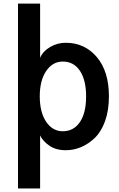

<svg xmlns="http://www.w3.org/2000/svg" viewBox="-20 -818 660 1068"><path d="M201.2 -282.2Q201.2 -193.4 236.8 -140.6Q272.5 -87.9 329.1 -87.9Q389.6 -87.9 424.3 -138.7Q459 -189.5 459 -282.2Q459 -372.1 424.8 -423.8Q390.6 -475.6 329.1 -475.6Q272.5 -475.6 236.8 -422.9Q201.2 -370.1 201.2 -282.2ZM80.1 230.5V-797.9H203.1V-496.1Q217.8 -532.2 258.3 -556.2Q298.8 -580.1 345.7 -580.1Q451.2 -580.1 518.6 -500.5Q585.9 -420.9 585.9 -282.2Q585.9 -204.1 564.5 -144.5Q543 -85 507.3 -50.8Q471.7 -16.6 430.7 0.5Q389.6 17.6 345.7 17.6Q291 17.6 254.4 -7.8Q217.8 -33.2 203.1 -64.5V230.5Z"/></svg>

Font: Gothic A1
Style: Bold
Weight: 700
Version: Version 2.50